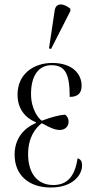

<svg xmlns="http://www.w3.org/2000/svg" viewBox="-20 -824 414 854"><path d="M207 -606 293 -775V-785C265 -809 228 -815 223 -776L198 -609ZM206 10C303 10 345 -45 345 -88C345 -106 339 -116 325 -120C313 -37 277 -1 217 -1C144 -1 105 -56 105 -138C105 -214 138 -255 166 -276C207 -253 227 -246 246 -246C271 -246 285 -263 285 -282C285 -300 276 -310 269 -314C242 -312 208 -303 166 -287C151 -297 118 -338 118 -406C118 -488 152 -534 209 -534C272 -534 290 -492 290 -393C330 -393 343 -413 343 -443C343 -492 306 -544 212 -544C131 -544 58 -496 58 -403C58 -341 91 -300 140 -280V-277C86 -254 45 -208 45 -136C45 -47 106 10 206 10Z"/></svg>

Font: Noto Serif Display ExtraCondensed Light
Style: Regular
Weight: 300
Width: 2
Designer: Monotype Design Team
Foundry: Monotype Imaging Inc.
Version: Version 2.009